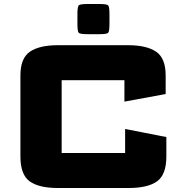

<svg xmlns="http://www.w3.org/2000/svg" viewBox="-20 -933 913 960"><path d="M82.1 -555.5Q82.1 -642.1 129.6 -674.5Q177 -707 270 -707H619.5Q712.9 -707 760.6 -674.5Q808.3 -642.1 808.3 -555.5V-462.8L602.1 -424.9V-532Q602.1 -532 602.1 -532Q602.1 -532 602.1 -532H288.3Q288.3 -532 288.3 -532Q288.3 -532 288.3 -532V-168Q288.3 -168 288.3 -168Q288.3 -168 288.3 -168H605.6Q605.6 -168 605.6 -168Q605.6 -168 605.6 -168V-288.1L811.8 -247.7V-150.5Q811.8 -60.2 765.6 -26.6Q719.4 7 623 7H270Q173.6 7 127.8 -26.7Q82.1 -60.4 82.1 -150.5ZM367.1 -813.5V-862.4Q367.1 -899.7 373.8 -906.3Q380.5 -913 418.2 -913H476.2Q513.9 -913 520.6 -906.3Q527.3 -899.7 527.3 -862.4V-813.5Q527.3 -775.5 520.6 -768.8Q513.9 -762.1 476.2 -762.1H418.2Q380.5 -762.1 373.8 -768.8Q367.1 -775.5 367.1 -813.5Z"/></svg>

Font: Science Gothic
Style: Regular
Weight: 400
Designer: Thomas Phinney, Vassil Kateliev, Brandon Buerkle
Foundry: Font Detective LLC
Version: Version 1.018